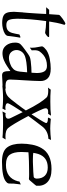

<svg xmlns="http://www.w3.org/2000/svg" viewBox="609 -1277 680 1938"><g transform="rotate(90 949.0 -308.0)"><path d="M213 10Q167 10 142 -1.5Q117 -13 108 -39.5Q99 -66 99 -109Q99 -131 105 -201Q105 -193 106.5 -209.5Q108 -226 110.5 -257Q113 -288 115 -323.5Q117 -359 119 -389.5Q121 -420 121 -434H53L79 -464H123L130 -563Q130 -568 141.5 -578Q153 -588 169 -600Q185 -612 199.5 -620Q214 -628 221 -628L231 -619Q219 -582 210.5 -541Q202 -500 197 -464H348Q354 -464 354 -458Q354 -450 335 -436Q316 -421 305 -424Q284 -428 256 -430.5Q228 -433 193 -434Q169 -260 169 -141Q169 -94 179.5 -63Q190 -32 231 -32Q268 -32 286.5 -47.5Q305 -63 313 -93Q321 -123 328 -164L355 -175L360 -170Q359 -165 356 -147.5Q353 -130 350 -109Q347 -88 345 -71Q343 -54 343 -51Q342 -31 320.5 -17.5Q299 -4 269 3Q239 10 213 10Z M741 11Q713 11 705 -9Q697 -29 697 -73Q675 -58 647.5 -39.5Q620 -21 587 -7Q554 7 515 7Q468 7 439 -29.5Q410 -66 410 -121Q410 -159 427.5 -176Q445 -193 463 -206Q473 -213 490 -226Q507 -239 525.5 -251.5Q544 -264 556 -269Q571 -275 599.5 -278.5Q628 -282 659.5 -284Q691 -286 714 -286Q717 -315 717 -339Q717 -388 701 -415Q685 -442 645 -442Q579 -442 535 -406Q513 -387 500 -368.5Q487 -350 487 -317L488 -288L461 -269Q461 -274 461.5 -279.5Q462 -285 462 -289Q462 -305 460 -320.5Q458 -336 454 -356Q451 -373 449.5 -380Q448 -387 448 -390Q448 -402 462.5 -416Q477 -430 487 -437Q524 -461 575.5 -470.5Q627 -480 673 -480Q740 -480 769 -451.5Q798 -423 798 -378Q798 -344 795.5 -300.5Q793 -257 790.5 -213Q788 -169 785.5 -131.5Q783 -94 783 -70Q783 -43 799 -33.5Q815 -24 842 -24Q849 -24 856.5 -24.5Q864 -25 872 -26L877 -20L861 7Q853 6 835 6.5Q817 7 797 8Q777 9 761.5 10Q746 11 741 11ZM565 -58Q587 -58 612 -66.5Q637 -75 655 -85Q681 -103 690.5 -122Q700 -141 703 -169.5Q706 -198 710 -242Q650 -240 611.5 -234.5Q573 -229 550 -221Q517 -209 501 -185Q485 -161 485 -135Q485 -105 505.5 -81.5Q526 -58 565 -58Z M846 8 864 -21Q910 -23 934 -35.5Q958 -48 982 -78Q1014 -119 1034 -145Q1054 -171 1068 -190.5Q1082 -210 1095 -229Q1055 -309 1022 -360.5Q989 -412 965 -437Q949 -455 895 -455Q885 -455 878 -454Q871 -453 864 -452L885 -480Q914 -477 948.5 -476.5Q983 -476 1007 -476Q1055 -476 1086 -477.5Q1117 -479 1148 -483L1128 -453Q1123 -454 1118 -454Q1113 -454 1108 -454Q1073 -454 1073 -430Q1073 -420 1079 -403Q1086 -386 1099.5 -356.5Q1113 -327 1134 -286Q1168 -337 1189.5 -372Q1211 -407 1220 -427Q1225 -438 1216.5 -443.5Q1208 -449 1195 -450.5Q1182 -452 1172 -452L1167 -458L1180 -481Q1189 -480 1206.5 -478.5Q1224 -477 1244 -476Q1264 -475 1279 -475Q1302 -475 1335.5 -477.5Q1369 -480 1393 -483L1380 -456Q1346 -456 1313 -440.5Q1280 -425 1257 -395Q1253 -389 1238.5 -370.5Q1224 -352 1206.5 -329Q1189 -306 1173.5 -285Q1158 -264 1151 -254Q1196 -169 1226.5 -118.5Q1257 -68 1272 -51Q1286 -35 1308 -29Q1330 -23 1354 -23Q1363 -23 1371.5 -23.5Q1380 -24 1388 -25L1369 7Q1357 5 1330.5 4Q1304 3 1277.5 2Q1251 1 1237 1Q1200 1 1167.5 1.5Q1135 2 1105 7L1122 -25Q1127 -24 1131 -23.5Q1135 -23 1139 -23Q1156 -23 1167 -30Q1178 -37 1178 -52Q1178 -63 1171 -77L1112 -197Q1100 -179 1084.5 -155Q1069 -131 1054.5 -108Q1040 -85 1031 -68Q1022 -51 1022 -45Q1022 -33 1036.5 -27.5Q1051 -22 1066 -22Q1079 -22 1086 -25L1090 -19L1075 8Q1075 7 1062.5 5.5Q1050 4 1031.5 3Q1013 2 995.5 1.5Q978 1 968 1Q955 1 932.5 2Q910 3 886.5 4.5Q863 6 846 8Z M1614 12Q1509 12 1469.5 -38Q1430 -88 1430 -186Q1430 -239 1440.5 -293Q1451 -347 1475 -387Q1532 -488 1687 -488Q1777 -488 1820 -445Q1861 -404 1855 -334Q1851 -328 1843 -318.5Q1835 -309 1823 -295Q1810 -278 1800.5 -268.5Q1791 -259 1786 -260Q1775 -261 1762.5 -261.5Q1750 -262 1737 -262Q1714 -262 1695 -261.5Q1676 -261 1656 -261Q1635 -261 1606 -260Q1577 -259 1552 -257.5Q1527 -256 1517 -255Q1514 -215 1514 -183Q1514 -106 1541.5 -67Q1569 -28 1645 -28Q1777 -28 1810 -149Q1811 -154 1811 -158Q1811 -162 1812 -164L1842 -178Q1841 -169 1838.5 -151Q1836 -133 1833 -103Q1833 -93 1833 -81Q1833 -69 1832 -54Q1829 -41 1816 -31Q1793 -9 1741.5 1.5Q1690 12 1614 12ZM1589 -300Q1600 -300 1613.5 -300Q1627 -300 1642 -301Q1684 -302 1714.5 -304Q1745 -306 1764 -308Q1780 -311 1783 -337Q1783 -391 1754 -420.5Q1725 -450 1671 -450Q1566 -450 1534 -354Q1530 -340 1527.5 -329Q1525 -318 1523 -304Q1533 -302 1549.5 -301Q1566 -300 1589 -300Z"/></g></svg>

Font: Luxurious Roman
Style: Regular
Weight: 400
Designer: Robert E. Leuschke
Foundry: Robert E. Leuschke
Version: Version 1.010; ttfautohint (v1.8.3)